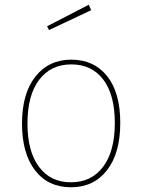

<svg xmlns="http://www.w3.org/2000/svg" viewBox="-20 -781 600 811"><path d="M281 -509Q195 -509 145.5 -444Q96 -379 96 -259Q96 -142 144.5 -76.5Q193 -11 280 -11Q366 -11 415.5 -76.5Q465 -142 465 -262Q465 -380 416.5 -444.5Q368 -509 281 -509ZM281 -529Q377 -529 432.5 -459.5Q488 -390 488 -262Q488 -134 432 -62Q376 10 280 10Q183 10 128 -61.5Q73 -133 73 -259Q73 -386 129.5 -457.5Q186 -529 281 -529ZM365 -738 187 -654 179 -670 355 -761Z"/></svg>

Font: FiraSans
Style: Regular
Weight: 150
Designer: Carrois Corporate & Edenspiekermann AG
Foundry: Carrois Corporate GbR & Edenspiekermann AG
Version: Version 3.106;PS 003.106;hotconv 1.0.70;makeotf.lib2.5.58329